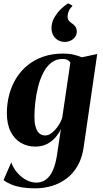

<svg xmlns="http://www.w3.org/2000/svg" viewBox="-22 -832 593 1104"><path d="M459 14.5Q450 77 424 122Q398 167 359.5 195.5Q321 224 275 237.5Q229 251 179.5 251Q138 251 104.2 245.5Q70.5 240 44.2 229.2Q18 218.5 -1.5 203.5L42.5 102Q55 135.5 78 161.8Q101 188 129.5 203Q158 218 186.5 218Q219.5 218 243.2 199.8Q267 181.5 282.5 146.2Q298 111 305.5 61L328 -89.5Q316 -64 296 -41Q276 -18 247.2 -3.5Q218.5 11 180.5 11Q136.5 11 99.2 -10Q62 -31 39.8 -74Q17.5 -117 17.5 -182Q17.5 -236 30.8 -286.8Q44 -337.5 70.2 -380.5Q96.5 -423.5 135.5 -455.8Q174.5 -488 226.2 -506Q278 -524 342 -524Q374 -524 400.8 -517.8Q427.5 -511.5 449 -502.5L537 -521.5ZM382.5 -471.5Q378.5 -480 368 -486.5Q357.5 -493 337.5 -493Q300 -493 272.5 -471.2Q245 -449.5 226.5 -413Q208 -376.5 197 -332.5Q186 -288.5 181 -243.8Q176 -199 176 -161Q176 -129 181.2 -108.2Q186.5 -87.5 195.2 -75.2Q204 -63 214.8 -58Q225.5 -53 237 -53Q257.5 -53 277.2 -69Q297 -85 313 -109Q329 -133 336 -156.5ZM349 -591Q317.5 -591 295.8 -613.2Q274 -635.5 274 -671Q274 -703 291 -731.8Q308 -760.5 330.2 -781.8Q352.5 -803 369.5 -812.5H370.5L393.5 -800.5V-796Q380.5 -784 373.5 -768.2Q366.5 -752.5 366.5 -738.5Q366.5 -724 372 -715.5Q377.5 -707 392.5 -697Q404.5 -689 412 -677.8Q419.5 -666.5 419.5 -651Q419.5 -631.5 408.8 -618Q398 -604.5 382.8 -597.8Q367.5 -591 352.5 -591Z"/></svg>

Font: Merriweather 120pt ExtraBold
Style: Italic
Weight: 800
Italic angle: -7.8°
Version: Version 2.101